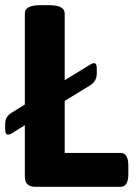

<svg xmlns="http://www.w3.org/2000/svg" viewBox="-20 -722 526 742"><path d="M116 0Q76 0 76 -40V-238L26 -207Q19 -202 11 -202Q0 -202 0 -222V-242Q0 -259 6.5 -269Q13 -279 26 -287L76 -318V-670Q76 -702 136 -702H170Q230 -702 230 -670V-412L328 -472Q337 -478 343 -478Q354 -478 354 -458V-438Q354 -408 328 -392L230 -332V-131H446Q476 -131 476 -81V-50Q476 0 446 0Z"/></svg>

Font: Asap
Style: Bold
Weight: 700
Designer: Pablo Cosgaya
Foundry: Omnibus-Type
Version: Version 3.001; ttfautohint (v1.8.3)